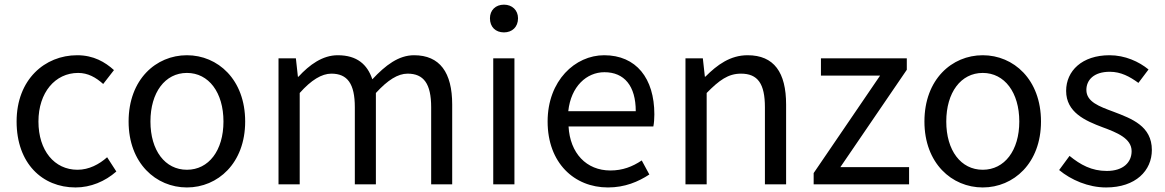

<svg xmlns="http://www.w3.org/2000/svg" viewBox="-20 -795 5024 828"><path d="M305.9 13.4C370.8 13.4 433 -12.5 481.7 -55.4L442 -116.9C408.1 -86.6 363.8 -62.9 314.3 -62.9C214.2 -62.9 145.8 -146.1 145.8 -271C145.8 -396.1 217.9 -480.5 317.1 -480.5C359.4 -480.5 393.6 -461.1 425 -432.8L471.5 -492.7C433.3 -527.3 383.6 -556.8 312.8 -556.8C173.3 -556.8 51.6 -452.3 51.6 -271C51.6 -91.1 161.8 13.4 305.9 13.4Z M786.1 13.4C919.2 13.4 1037.3 -91.1 1037.3 -271C1037.3 -452.3 919.2 -556.8 786.1 -556.8C652.7 -556.8 534.6 -452.3 534.6 -271C534.6 -91.1 652.7 13.4 786.1 13.4ZM786.1 -62.9C691.7 -62.9 628.8 -146.1 628.8 -271C628.8 -396.1 691.7 -480.5 786.1 -480.5C880.2 -480.5 943.7 -396.1 943.7 -271C943.7 -146.1 880.2 -62.9 786.1 -62.9Z M1181.1 0H1272.5V-394C1322 -449.8 1367.6 -477.4 1408.9 -477.4C1478.3 -477.4 1510.2 -434 1510.2 -332.4V0H1601V-394C1652.1 -449.8 1695.9 -477.4 1737.8 -477.4C1807.2 -477.4 1839.4 -434 1839.4 -332.4V0H1930.1V-344.1C1930.1 -482.4 1876.8 -556.8 1765.6 -556.8C1699.3 -556.8 1642.7 -514 1585.7 -453C1564.1 -517.1 1519.7 -556.8 1436.4 -556.8C1371 -556.8 1314.7 -515.9 1267.1 -464.1H1264.7L1256 -543.4H1181.1Z M2107.1 0H2198.5V-543.4H2107.1ZM2153.4 -655.3C2188.6 -655.3 2214 -678.5 2214 -716.2C2214 -751.1 2188.6 -774.9 2153.4 -774.9C2117.2 -774.9 2092.9 -751.1 2092.9 -716.2C2092.9 -678.5 2117.2 -655.3 2153.4 -655.3Z M2601.7 13.4C2675 13.4 2732.9 -11.4 2780.3 -42.5L2747.5 -103.1C2707.1 -76.1 2664.9 -59.8 2612.3 -59.8C2508.6 -59.8 2438.1 -134.5 2431.9 -249.7H2797.6C2800.4 -263.7 2801.9 -282.5 2801.9 -301.7C2801.9 -457.3 2723.7 -556.8 2585.4 -556.8C2460.6 -556.8 2341.6 -447.7 2341.6 -271C2341.6 -92.3 2456.6 13.4 2601.7 13.4ZM2430.7 -315.5C2442.1 -422.7 2510.1 -483.6 2586.5 -483.6C2672.3 -483.6 2721.7 -424.5 2721.7 -315.5Z M2936.1 0H3027.5V-394C3081.6 -449 3120.3 -477.4 3175.5 -477.4C3248 -477.4 3278.7 -434 3278.7 -332.4V0H3370.1V-344.1C3370.1 -482.4 3318.3 -556.8 3204.1 -556.8C3129.5 -556.8 3073.4 -515.9 3022.1 -464.5H3019.7L3011 -543.4H2936.1Z M3488.9 0H3900.4V-74.3H3604.1L3890.6 -494.1V-543.4H3520.3V-469H3775.4L3488.9 -48.6Z M4218.1 13.4C4351.2 13.4 4469.3 -91.1 4469.3 -271C4469.3 -452.3 4351.2 -556.8 4218.1 -556.8C4084.7 -556.8 3966.6 -452.3 3966.6 -271C3966.6 -91.1 4084.7 13.4 4218.1 13.4ZM4218.1 -62.9C4123.7 -62.9 4060.8 -146.1 4060.8 -271C4060.8 -396.1 4123.7 -480.5 4218.1 -480.5C4312.2 -480.5 4375.7 -396.1 4375.7 -271C4375.7 -146.1 4312.2 -62.9 4218.1 -62.9Z M4750.1 13.4C4878.2 13.4 4947.4 -59.7 4947.4 -148.2C4947.4 -251.2 4861.1 -283.1 4782.2 -313.1C4720.7 -335.9 4665 -355.7 4665 -407.3C4665 -449.6 4696.8 -485.5 4765.9 -485.5C4813.9 -485.5 4852 -464.7 4889.4 -437.5L4933 -495.4C4891.7 -529.3 4831.8 -556.8 4764.8 -556.8C4646.4 -556.8 4577.7 -489.3 4577.7 -403C4577.7 -310.4 4660.2 -274.2 4735.5 -246C4796 -223.6 4860.1 -198.4 4860.1 -143.1C4860.1 -95.6 4824.9 -57.8 4752.9 -57.8C4687.7 -57.8 4639.5 -84.3 4592.4 -122.7L4547.5 -61.7C4598.8 -19.2 4673 13.4 4750.1 13.4Z"/></svg>

Font: Source Han Sans JP VF
Style: Regular
Weight: 250
Designer: Ryoko NISHIZUKA 西塚涼子 (kana, bopomofo & ideographs); Paul D. Hunt (Latin, Greek & Cyrillic); Sandoll Communications 산돌커뮤니
Foundry: Adobe
Version: Version 2.004;hotconv 1.0.118;makeotfexe 2.5.65603